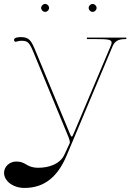

<svg xmlns="http://www.w3.org/2000/svg" viewBox="-68 -710 668 970"><path d="M140 -670C140 -659 149.5 -650 160 -650C171 -650 180 -659.5 180 -670C180 -681 170.5 -690 160 -690C149 -690 140 -680.5 140 -670ZM380 -670C380 -659 389.5 -650 400 -650C411 -650 420 -659.5 420 -670C420 -681 410.5 -690 400 -690C389 -690 380 -680.5 380 -670ZM371 -520V-512.5H421C474.5 -512.5 496 -510.5 496 -494.5C496 -490 494 -485 491.5 -478.5L304 -35C299.5 -24.5 298 -20 294.5 -20C291 -20 289.5 -24 285 -34.5L113.5 -448C90.5 -504 81 -522.5 37 -522.5C27.5 -522.5 3 -521.5 3 -508.5C3 -502 6.5 -499 12.5 -499C13.5 -499 15 -499.5 16 -500C25 -503 32.5 -504 39.5 -504C72 -504 80 -497 101.5 -445L277.5 -19C280.5 -11.5 285 2 285 9C285 10.5 285 11.5 284.5 12.5L257.5 71C235 120 177.5 137.5 126 137.5C63.5 137.5 65 106 14.5 106C-19.5 106 -47.5 131.5 -47.5 163C-47.5 205 -1.5 239.5 55.5 239.5C159.5 239.5 224.5 179.5 268 77.5L500.5 -475.5C511.5 -502 529.5 -512.5 564.5 -512.5H570V-520Z"/></svg>

Font: ZnikomitNo24
Style: Regular
Weight: 500
Designer: gluk
Foundry: gluk
Version: Version 0.55